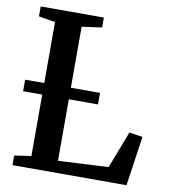

<svg xmlns="http://www.w3.org/2000/svg" viewBox="-83 -814 780 885"><g transform="rotate(10 307.0 -371.5)"><path d="M35 0V-45L113.5 -56.5V-683.5L36 -696.5V-743H331.5V-696.5L238 -683.5V-56L473 -68L539.5 -241.5L602.5 -232L568.5 0ZM374.5 -398V-344H24V-398Z"/></g></svg>

Font: Merriweather 48pt SemiBold
Style: Regular
Weight: 600
Version: Version 2.100